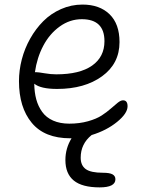

<svg xmlns="http://www.w3.org/2000/svg" viewBox="-20 -541 616 840"><path d="M287.1 64Q174.8 64 118.9 -3.7Q63 -71.3 63 -186Q63 -233.4 75.4 -281.2Q87.9 -329.1 112.1 -372.1Q136.2 -415 169.2 -448.2Q202.1 -481.4 246.8 -501.2Q291.5 -521 340.8 -521Q415.5 -521 459.2 -478.8Q502.9 -436.5 502.9 -356.9Q502.9 -262.7 426.5 -207.3Q350.1 -151.9 230 -151.9Q157.7 -151.9 129.9 -174.8Q130.4 -136.7 138.7 -106.2Q147 -75.7 164.6 -51.3Q182.1 -26.9 212.4 -13.4Q242.7 0 283.2 0Q327.6 0 365 -10.5Q402.3 -21 425 -35.9Q447.8 -50.8 464.8 -65.9Q481.9 -81.1 495.1 -91.6Q508.3 -102.1 518.1 -102.1Q538.1 -102.1 538.1 -76.2Q538.1 -44.9 492.2 -7.6Q446.3 29.8 380.9 49.8Q333 88.4 333 148.9Q333 182.6 355 198.7Q377 214.8 430.2 214.8Q460 214.8 472.4 221.9Q484.9 229 484.9 243.2Q484.9 278.8 416 278.8Q339.4 278.8 302.7 248.8Q266.1 218.8 266.1 159.2Q266.1 107.9 293 64ZM140.1 -225.1Q147.5 -225.1 174.8 -220.5Q202.1 -215.8 226.1 -215.8Q328.6 -215.8 382.8 -253.9Q437 -292 437 -360.8Q437 -457 337.9 -457Q285.6 -457 241.2 -425Q196.8 -393.1 169.2 -340.6Q141.6 -288.1 132.8 -225.1Z"/></svg>

Font: Shantell Sans Irregular Bouncy
Style: Regular
Weight: 300
Designer: Stephen Nixon, Anya Danilova, Shantell Martin
Foundry: Arrow Type
Version: Version 1.006;[9816181b4]